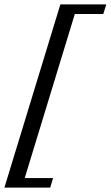

<svg xmlns="http://www.w3.org/2000/svg" viewBox="-32 -725 502 870"><path d="M-12 125 241.5 -705H449.5L436 -661.5H307L80 82H208.5L195.5 125Z"/></svg>

Font: Newsreader 16pt 16pt Medium
Style: Italic
Weight: 500
Italic angle: -17°
Version: Version 1.003